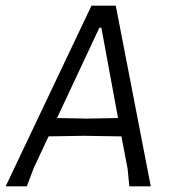

<svg xmlns="http://www.w3.org/2000/svg" viewBox="-34 -660 602 680"><path d="M376 -640 500 0H424L418 -62L396 -177L261 -179L138 -177L86 -66L61 0H-14L290 -640ZM318 -562 168 -242 274 -240 384 -242 325 -562Z"/></svg>

Font: Alegreya Sans
Style: Italic
Weight: 400
Italic angle: -7°
Designer: Juan Pablo del Peral
Foundry: Huerta Tipografica
Version: Version 2.007